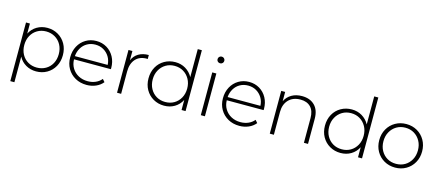

<svg xmlns="http://www.w3.org/2000/svg" viewBox="-57 -1293 4753 2081"><g transform="rotate(15 2319.5 -252.5)"><path d="M331 4Q267 4 215.5 -26Q164 -56 136 -109V178H90V-480H134V-367Q162 -422 214 -453Q266 -484 331 -484Q398 -484 452 -452.5Q506 -421 537 -366Q568 -311 568 -240Q568 -169 537 -113.5Q506 -58 452 -27Q398 4 331 4ZM328 -38Q383 -38 427.5 -63.5Q472 -89 497 -135Q522 -181 522 -240Q522 -299 497 -345Q472 -391 427.5 -417Q383 -443 328 -443Q273 -443 229 -417Q185 -391 160 -345Q135 -299 135 -240Q135 -181 160 -135Q185 -89 229 -63.5Q273 -38 328 -38Z M1109 -229H696Q697 -173 724 -129.5Q751 -86 796.5 -62Q842 -38 899 -38Q946 -38 986 -55Q1026 -72 1053 -105L1079 -75Q1048 -37 1000.5 -16.5Q953 4 898 4Q826 4 770 -27.5Q714 -59 682 -114Q650 -169 650 -240Q650 -310 680 -365.5Q710 -421 762.5 -452.5Q815 -484 880.5 -484Q946 -484 998 -453Q1050 -422 1080 -367Q1110 -312 1110 -242ZM696 -265H1064Q1062 -316 1037 -356.5Q1012 -397 971.5 -420Q931 -443 880.5 -443Q830 -443 789.5 -420.5Q749 -398 724.5 -357Q700 -316 696 -265Z M1467 -484V-439L1456 -440Q1376 -440 1331 -389.5Q1286 -339 1286 -250V0H1240V-480H1284V-375Q1306 -428 1353 -456Q1400 -484 1467 -484Z M2009 -683V0H1964V-113Q1935 -57 1883.5 -26.5Q1832 4 1767 4Q1700 4 1645.5 -27.5Q1591 -59 1560 -114Q1529 -169 1529 -240Q1529 -311 1560 -366.5Q1591 -422 1645.5 -453Q1700 -484 1767 -484Q1831 -484 1882 -453.5Q1933 -423 1963 -369V-683ZM1769.5 -38Q1825 -38 1868.5 -63.5Q1912 -89 1937.5 -135Q1963 -181 1963 -240Q1963 -299 1937.5 -345Q1912 -391 1868.5 -417Q1825 -443 1769.5 -443Q1714 -443 1670.5 -417Q1627 -391 1601.5 -345Q1576 -299 1576 -240Q1576 -181 1601.5 -135Q1627 -89 1670.5 -63.5Q1714 -38 1769.5 -38Z M2180 -480H2226V0H2180ZM2236 -597Q2220 -597 2209 -607.5Q2198 -618 2198 -634Q2198 -650 2209 -661Q2220 -672 2236 -672Q2252 -672 2263 -661Q2274 -650 2274 -634.5Q2274 -619 2263 -608Q2252 -597 2236 -597Z M2823 -229H2410Q2411 -173 2438 -129.5Q2465 -86 2510.5 -62Q2556 -38 2613 -38Q2660 -38 2700 -55Q2740 -72 2767 -105L2793 -75Q2762 -37 2714.5 -16.5Q2667 4 2612 4Q2540 4 2484 -27.5Q2428 -59 2396 -114Q2364 -169 2364 -240Q2364 -310 2394 -365.5Q2424 -421 2476.5 -452.5Q2529 -484 2594.5 -484Q2660 -484 2712 -453Q2764 -422 2794 -367Q2824 -312 2824 -242ZM2410 -265H2778Q2776 -316 2751 -356.5Q2726 -397 2685.5 -420Q2645 -443 2594.5 -443Q2544 -443 2503.5 -420.5Q2463 -398 2438.5 -357Q2414 -316 2410 -265Z M3383 -281V0H3337V-277Q3337 -358 3296 -400.5Q3255 -443 3182 -443Q3097 -443 3048.5 -392Q3000 -341 3000 -256V0H2954V-480H2998V-376Q3023 -427 3072 -455.5Q3121 -484 3188 -484Q3278 -484 3330.5 -431.5Q3383 -379 3383 -281Z M3989 -683V0H3944V-113Q3915 -57 3863.5 -26.5Q3812 4 3747 4Q3680 4 3625.5 -27.5Q3571 -59 3540 -114Q3509 -169 3509 -240Q3509 -311 3540 -366.5Q3571 -422 3625.5 -453Q3680 -484 3747 -484Q3811 -484 3862 -453.5Q3913 -423 3943 -369V-683ZM3749.5 -38Q3805 -38 3848.5 -63.5Q3892 -89 3917.5 -135Q3943 -181 3943 -240Q3943 -299 3917.5 -345Q3892 -391 3848.5 -417Q3805 -443 3749.5 -443Q3694 -443 3650.5 -417Q3607 -391 3581.5 -345Q3556 -299 3556 -240Q3556 -181 3581.5 -135Q3607 -89 3650.5 -63.5Q3694 -38 3749.5 -38Z M4359 4Q4291 4 4236 -27.5Q4181 -59 4149.5 -114.5Q4118 -170 4118 -240Q4118 -310 4149.5 -365.5Q4181 -421 4236 -452.5Q4291 -484 4359 -484Q4427 -484 4481.5 -452.5Q4536 -421 4567.5 -365.5Q4599 -310 4599 -240Q4599 -170 4567.5 -114.5Q4536 -59 4481.5 -27.5Q4427 4 4359 4ZM4358.5 -38Q4414 -38 4457.5 -63.5Q4501 -89 4526.5 -135Q4552 -181 4552 -240Q4552 -299 4526.5 -345Q4501 -391 4457.5 -417Q4414 -443 4358.5 -443Q4303 -443 4259.5 -417Q4216 -391 4190.5 -345Q4165 -299 4165 -240Q4165 -181 4190.5 -135Q4216 -89 4259.5 -63.5Q4303 -38 4358.5 -38Z"/></g></svg>

Font: Montserrat Ace
Style: Light
Weight: 300
Designer: Julieta Ulanovsky
Foundry: Julieta Ulanovsky
Version: Version 1